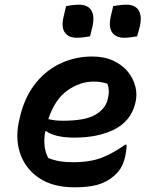

<svg xmlns="http://www.w3.org/2000/svg" viewBox="-20 -788 640 819"><path d="M373 -547Q425 -547 463.5 -529Q502 -511 525.5 -482Q549 -453 557.5 -418.5Q566 -384 558 -352L556 -344Q537 -271 468 -236Q399 -201 297 -201Q255 -201 224 -208.5Q193 -216 178 -228H173Q167 -197 170 -167Q173 -137 186 -114Q211 -104 236 -100Q261 -96 290 -96Q365 -96 414.5 -115.5Q464 -135 514 -171H520Q520 -156 518 -143.5Q516 -131 514 -120Q506 -88 493.5 -68.5Q481 -49 463 -35Q435 -11 396.5 0Q358 11 297 11Q205 11 145.5 -29.5Q86 -70 64.5 -138Q43 -206 65 -288L68 -301Q90 -383 135.5 -437.5Q181 -492 242.5 -519.5Q304 -547 373 -547ZM379 -440Q321 -440 267.5 -402Q214 -364 186 -280Q213 -273 248 -273Q343 -273 386 -298Q429 -323 439 -363Q445 -387 444 -403Q443 -419 438 -431Q425 -435 411.5 -437.5Q398 -440 379 -440ZM262 -762Q275 -764 288 -766Q301 -768 317 -768Q356 -768 370.5 -742Q385 -716 373 -669L364 -633Q351 -631 337 -629Q323 -627 307 -627Q273 -627 256.5 -649.5Q240 -672 252 -720ZM463 -762Q477 -764 489.5 -766Q502 -768 519 -768Q558 -768 572.5 -742Q587 -716 575 -669L565 -633Q552 -631 538.5 -629Q525 -627 509 -627Q475 -627 458.5 -649.5Q442 -672 453 -720Z"/></svg>

Font: Recursive Mn Csl St SmB
Style: Italic
Weight: 600
Italic angle: -15°
Monospace: yes
Version: Version 1.079;hotconv 1.0.112;makeotfexe 2.5.65598; ttfautoh